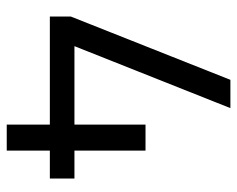

<svg xmlns="http://www.w3.org/2000/svg" viewBox="-87 -613 704 570"><g transform="rotate(90 265.0 -328.0)"><path d="M350 4V-124H29V-186L217 -660H301L117 -197H350V-408H427V-197H510V-124H427V4Z"/></g></svg>

Font: TypoPRO Titillium Text
Style: 400 wt
Weight: 400
Designer: Accademia di Belle Arti di Urbino and others
Foundry: Accademia di Belle Arti di Urbino and others.
Version: Version 25.000